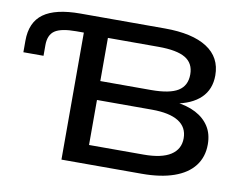

<svg xmlns="http://www.w3.org/2000/svg" viewBox="-77 -812 1185 920"><g transform="rotate(10 516.0 -352.5)"><path d="M275 0V-618H238Q165 -618 134.5 -597.5Q104 -577 104 -527V-475H6V-531Q6 -621 64 -663Q122 -705 243 -705H654Q788 -705 859.5 -659Q931 -613 931 -525Q931 -457 887.5 -415Q844 -373 762 -359V-367Q823 -360 865 -338Q907 -316 930 -280Q953 -244 953 -193Q953 -132 919.5 -88.5Q886 -45 821.5 -22.5Q757 0 666 0ZM393 -92H658Q746 -92 790 -120.5Q834 -149 834 -202Q834 -256 790 -283.5Q746 -311 660 -311H393ZM393 -403H640Q730 -403 771 -428.5Q812 -454 812 -509Q812 -563 770.5 -588Q729 -613 639 -613H393Z"/></g></svg>

Font: Nunito Sans 10pt Expanded SemiBold
Style: Regular
Weight: 600
Width: 7
Designer: Vernon Adams
Foundry: Vernon Adams
Version: Version 3.101;gftools[0.9.27]